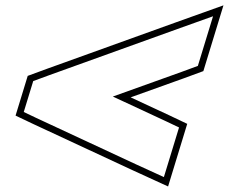

<svg xmlns="http://www.w3.org/2000/svg" viewBox="-20 -716 844 708"><path d="M634.2 -609 765.6 -656 709.6 -473 649.9 -451 396.1 -360 593.9 -268 640.2 -246 584.3 -63 481.6 -110 113.9 -281 67.6 -303 102.5 -417 162.2 -439ZM625.7 -632.5 153.7 -462.5 82.2 -436.2 37.4 -289.7 103.3 -258.4 471.2 -87.3 599.8 -28.4 670.4 -259.3 604.6 -290.6 461.8 -357 658.4 -427.5 729.9 -453.8 804 -696.3Z"/></svg>

Font: Nordica Plus
Style: NordicaClassicBkOblOl
Weight: 900
Version: Version 1.01